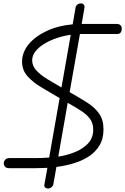

<svg xmlns="http://www.w3.org/2000/svg" viewBox="-20 -999 743 1140"><path d="M191.5 -0.5H35.5Q17.5 -0.5 10 -8.8Q2.5 -17 2.5 -29.5Q2.5 -42 11.2 -51.2Q20 -60.5 35.5 -60.5H191.5Q207.5 -60.5 228.2 -61Q249 -61.5 272 -63.5L334 -416.5Q276.5 -450 225.5 -480.5Q174.5 -511 142.8 -547Q111 -583 111 -633Q111 -688.5 150.2 -736Q189.5 -783.5 257.5 -815.2Q325.5 -847 411.5 -854.5L429 -955.5Q431 -965.5 440 -972.2Q449 -979 460 -979Q471.5 -979 477.5 -971.5Q483.5 -964 481.5 -953L465 -857H669.5Q688.5 -857 695.8 -848.8Q703 -840.5 703 -828Q703 -815 696.5 -806Q690 -797 675.5 -797H454.5L393.5 -452Q453.5 -418 498.8 -389Q544 -360 569.2 -323.5Q594.5 -287 594.5 -230.5Q594.5 -174.5 570.2 -134.8Q546 -95 505.8 -69.2Q465.5 -43.5 415.8 -28.8Q366 -14 315 -8L296.5 96.5Q294.5 106 285 113.2Q275.5 120.5 264.5 120.5Q254.5 120.5 248 114Q241.5 107.5 243.5 97L261.5 -2.5Q241.5 -2 224.5 -1.2Q207.5 -0.5 191.5 -0.5ZM171 -640.5Q171 -608 195.8 -581Q220.5 -554 260.5 -529.5Q300.5 -505 345 -479.5L400 -792.5Q360 -787 319.5 -773.8Q279 -760.5 245.5 -740.5Q212 -720.5 191.5 -695.2Q171 -670 171 -640.5ZM326 -69Q375.5 -76.5 423.2 -95.2Q471 -114 502.2 -146.8Q533.5 -179.5 533.5 -229.5Q533.5 -267 514.5 -293Q495.5 -319 461.5 -341Q427.5 -363 382 -388.5Z"/></svg>

Font: Edu QLD Hand
Style: Regular
Weight: 400
Designer: Tina and Corey Anderson, Eben Sorkin
Foundry: Sorkin Type Co.
Version: Version 2.000